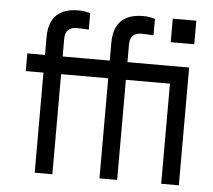

<svg xmlns="http://www.w3.org/2000/svg" viewBox="-50 -738 881 793"><g transform="rotate(5 390.5 -342.0)"><path d="M646.5 0V-415H463.9V0H390.6V-415H195.3V0H122.1V-415H48.8V-488.3H122.1V-561.5Q122.1 -683.6 244.1 -683.6Q268.6 -683.6 293 -676.3V-607.9Q280.8 -608.9 268.6 -609.6Q256.3 -610.4 244.1 -610.4Q195.3 -610.4 195.3 -561.5V-488.3H390.6V-561.5Q390.6 -683.6 512.7 -683.6Q537.1 -683.6 561.5 -676.3V-607.9Q549.3 -608.9 537.1 -609.6Q524.9 -610.4 512.7 -610.4Q463.9 -610.4 463.9 -561.5V-488.3H719.7V0ZM732.4 -683.6V-585.9H634.8V-683.6Z"/></g></svg>

Font: Sanitrixie
Style: Regular
Weight: 400
Designer: Jayvee D. Enaguas (Grand Chaos)
Version: Version 1.1 - 6/9/2013